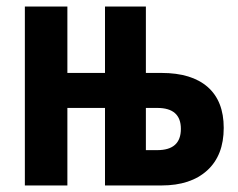

<svg xmlns="http://www.w3.org/2000/svg" viewBox="-20 -567 729 587"><path d="M56 0V-547H186V-344H301V-547H426V-344H474Q566 -344 615 -301Q664 -258 664 -176Q664 -92 613.5 -46Q563 0 474 0H301V-237H186V0ZM426 -108H461Q533 -108 533 -173Q533 -237 461 -237H426Z"/></svg>

Font: Noto Sans ExtraCondensed
Style: Bold
Weight: 700
Width: 2
Designer: Monotype Design Team
Foundry: Monotype Imaging Inc.
Version: Version 2.013; ttfautohint (v1.8.4.7-5d5b)